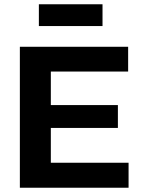

<svg xmlns="http://www.w3.org/2000/svg" viewBox="-20 -879 661 899"><path d="M73 0V-660H218V0ZM173 0V-117H582V0ZM173 -280V-387H532V-280ZM173 -544V-660H580V-544ZM162 -757V-859H460V-757Z"/></svg>

Font: Bricolage Grotesque
Style: Bold
Weight: 700
Designer: Mathieu Triay
Foundry: Atelier Triay
Version: Version 1.001;gftools[0.9.33.dev8+g029e19f]